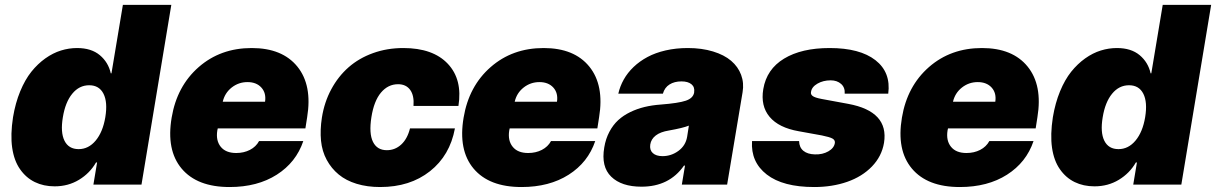

<svg xmlns="http://www.w3.org/2000/svg" viewBox="-20 -747 4921 777"><path d="M201 7.1Q156.6 7.1 121.1 -10.1Q85.6 -27.3 61.3 -62Q36.9 -96.6 29.3 -149.1Q21.7 -201.7 32.7 -272.7Q42.3 -330.3 61.8 -377.5Q81.3 -424.7 106.9 -456.7Q132.5 -488.6 163.5 -510.7Q194.6 -532.7 226.7 -542.6Q258.9 -552.6 291.9 -552.6Q349.4 -552.6 383.9 -523.8Q418.3 -495 428.3 -450.3H431.1L477.3 -727.3H673.3L552.6 0H358L372.9 -89.5H368.6Q343.4 -45.8 299.7 -19.4Q256 7.1 201 7.1ZM298.3 -143.5Q338.4 -143.5 367.4 -178.3Q396.3 -213.1 406.2 -272.7Q416.2 -333.5 398.8 -367.7Q381.4 -402 340.9 -402Q300.4 -402 272.4 -367.7Q244.3 -333.5 234.4 -272.7Q224.1 -211.6 240.9 -177.6Q257.8 -143.5 298.3 -143.5Z M909.1 9.9Q777.7 9.9 715 -64.8Q652.3 -139.6 674.7 -271.3Q696 -398.4 784.1 -475.5Q872.2 -552.6 998.6 -552.6Q1122.5 -552.6 1183.4 -477.5Q1244.3 -402.3 1223 -272.7L1215.9 -227.3H861.2L859.4 -218.8Q853 -178.3 873.2 -153.1Q893.5 -127.8 936.1 -127.8Q966.6 -127.8 991.3 -140.4Q1016 -153.1 1028.4 -176.1H1207.4Q1178.3 -89.8 1100 -40Q1021.7 9.9 909.1 9.9ZM881.4 -335.2H1052.6Q1057.9 -370.4 1037.8 -392.6Q1017.8 -414.8 981.5 -414.8Q945.7 -414.8 917.6 -392.8Q889.6 -370.7 881.4 -335.2Z M1518.5 9.9Q1465.9 9.9 1423.1 -3.2Q1380.3 -16.3 1350.7 -40.8Q1321 -65.3 1302.2 -100Q1283.4 -134.6 1279.1 -177.7Q1274.9 -220.9 1282.7 -271.3Q1292.6 -333.8 1320.7 -385.8Q1348.7 -437.9 1390.8 -474.8Q1432.9 -511.7 1489.7 -532.1Q1546.5 -552.6 1612.2 -552.6Q1732.2 -552.6 1792.3 -488.8Q1852.3 -425.1 1835.2 -318.2H1653.4Q1656.6 -360.4 1639.9 -383.3Q1623.2 -406.2 1590.9 -406.2Q1550.4 -406.2 1521.8 -372.3Q1493.3 -338.4 1483 -272.7Q1472.7 -207 1489.3 -173.1Q1506 -139.2 1545.5 -139.2Q1578.8 -139.2 1603.7 -162.1Q1628.6 -185 1639.2 -227.3H1821Q1800.8 -117.9 1720 -54Q1639.2 9.9 1518.5 9.9Z M2090.6 9.9Q1959.2 9.9 1896.5 -64.8Q1833.8 -139.6 1856.2 -271.3Q1877.5 -398.4 1965.6 -475.5Q2053.6 -552.6 2180 -552.6Q2304 -552.6 2364.9 -477.5Q2425.8 -402.3 2404.5 -272.7L2397.4 -227.3H2042.6L2040.8 -218.8Q2034.4 -178.3 2054.7 -153.1Q2074.9 -127.8 2117.5 -127.8Q2148.1 -127.8 2172.8 -140.4Q2197.4 -153.1 2209.9 -176.1H2388.8Q2359.7 -89.8 2281.4 -40Q2203.1 9.9 2090.6 9.9ZM2062.9 -335.2H2234Q2239.3 -370.4 2219.3 -392.6Q2199.2 -414.8 2163 -414.8Q2127.1 -414.8 2099.1 -392.8Q2071 -370.7 2062.9 -335.2Z M2576 8.5Q2495 8.5 2453.5 -32Q2411.9 -72.4 2425.4 -150.6Q2431.1 -185.4 2446 -213.4Q2460.9 -241.5 2481.7 -260.7Q2502.5 -279.8 2530.4 -293.3Q2558.2 -306.8 2588.6 -314.1Q2619 -321.4 2654.1 -323.9Q2725.9 -329.5 2755.3 -339.5Q2784.8 -349.4 2789.1 -372.2V-373.6Q2792.3 -394.5 2778.2 -406.1Q2764.2 -417.6 2737.9 -417.6Q2709.2 -417.6 2689.5 -405.2Q2669.7 -392.8 2662.6 -367.9H2482.2Q2489 -398.1 2504.3 -425.2Q2519.5 -452.4 2544 -475.9Q2568.5 -499.3 2600.3 -516.3Q2632.1 -533.4 2673.8 -543Q2715.6 -552.6 2763.5 -552.6Q2820.3 -552.6 2865.6 -538.7Q2910.9 -524.9 2938.9 -500.9Q2967 -476.9 2979.2 -444.1Q2991.5 -411.2 2985.1 -373.6L2922.6 0H2739.3L2752.1 -76.7H2747.9Q2688.6 8.5 2576 8.5ZM2661.2 -115.1Q2696.4 -115.1 2725.5 -136.4Q2754.6 -157.7 2760.7 -193.2L2767.8 -238.6Q2744 -229 2686.8 -218.8Q2652.7 -213.4 2633.7 -198.7Q2614.7 -183.9 2611.5 -161.9Q2608.3 -139.9 2621.8 -127.5Q2635.3 -115.1 2661.2 -115.1Z M3574.6 -367.9H3398.4Q3400.2 -392.8 3383.9 -407.3Q3367.5 -421.9 3341.6 -421.9Q3311.4 -421.9 3288.2 -408.6Q3264.9 -395.2 3262.1 -375Q3259.9 -365.4 3268.5 -358.7Q3277 -351.9 3304.7 -346.6L3412.6 -326.7Q3577.8 -296.2 3557.5 -169Q3548.3 -114.3 3508.7 -73.3Q3469.1 -32.3 3408.6 -11.2Q3348 9.9 3274.9 9.9Q3148.4 9.9 3083.1 -40.7Q3017.8 -91.3 3023.4 -176.1H3213.8Q3214.5 -150.2 3231.4 -136.5Q3248.2 -122.9 3277.7 -122.2Q3308.9 -121.1 3332.4 -134.6Q3355.8 -148.1 3358.7 -169Q3359.7 -180.4 3348.7 -186.4Q3337.7 -192.5 3306.1 -198.9L3212.4 -215.9Q3131.4 -230.1 3094.5 -274.1Q3057.5 -318.2 3068.9 -386.4Q3082.4 -467 3153.1 -509.8Q3223.7 -552.6 3337.4 -552.6Q3459.9 -552.6 3522.9 -503.4Q3585.9 -454.2 3574.6 -367.9Z M3864.3 9.9Q3733 9.9 3670.3 -64.8Q3607.6 -139.6 3630 -271.3Q3651.3 -398.4 3739.3 -475.5Q3827.4 -552.6 3953.8 -552.6Q4077.8 -552.6 4138.7 -477.5Q4199.6 -402.3 4178.3 -272.7L4171.2 -227.3H3816.4L3814.6 -218.8Q3808.2 -178.3 3828.5 -153.1Q3848.7 -127.8 3891.3 -127.8Q3921.9 -127.8 3946.6 -140.4Q3971.2 -153.1 3983.7 -176.1H4162.6Q4133.5 -89.8 4055.2 -40Q3976.9 9.9 3864.3 9.9ZM3836.6 -335.2H4007.8Q4013.1 -370.4 3993.1 -392.6Q3973 -414.8 3936.8 -414.8Q3900.9 -414.8 3872.9 -392.8Q3844.8 -370.7 3836.6 -335.2Z M4409.1 7.1Q4364.7 7.1 4329.2 -10.1Q4293.7 -27.3 4269.4 -62Q4245 -96.6 4237.4 -149.1Q4229.8 -201.7 4240.8 -272.7Q4250.4 -330.3 4269.9 -377.5Q4289.4 -424.7 4315 -456.7Q4340.6 -488.6 4371.6 -510.7Q4402.7 -532.7 4434.8 -542.6Q4467 -552.6 4500 -552.6Q4557.5 -552.6 4592 -523.8Q4626.4 -495 4636.4 -450.3H4639.2L4685.4 -727.3H4881.4L4760.7 0H4566.1L4581 -89.5H4576.7Q4551.5 -45.8 4507.8 -19.4Q4464.1 7.1 4409.1 7.1ZM4506.4 -143.5Q4546.5 -143.5 4575.5 -178.3Q4604.4 -213.1 4614.3 -272.7Q4624.3 -333.5 4606.9 -367.7Q4589.5 -402 4549 -402Q4508.5 -402 4480.5 -367.7Q4452.4 -333.5 4442.5 -272.7Q4432.2 -211.6 4449 -177.6Q4465.9 -143.5 4506.4 -143.5Z"/></svg>

Font: Karasuma Gothic
Style: Italic
Weight: 900
Italic angle: -9.39999°
Designer: Rasmus Andersson / Ryoko Nishizuka
Foundry: Genbu
Version: Version 1.00